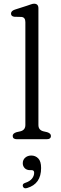

<svg xmlns="http://www.w3.org/2000/svg" viewBox="-20 -752 330 1037"><path d="M187.5 -707V-77Q187.5 -50 213.5 -43L235 -38Q255 -31.5 255 -18Q255 0 232 0H71.5Q48.5 0 48.5 -18Q48.5 -31.5 69 -38L91 -43Q117 -50 117 -77V-632.5Q117 -658.5 96 -660.5L57 -661.5Q39.5 -664 39.5 -678.5Q39.5 -693 60 -700L125.5 -721Q136.5 -724.5 146.5 -728.2Q156.5 -732 164 -732Q187.5 -732 187.5 -707ZM142.5 167Q124 167 113.5 156.2Q103 145.5 103 129.5Q103 111 116.2 99.5Q129.5 88 149 88Q171.5 88 186.8 103.8Q202 119.5 202 155.5Q202 241.5 126.5 263.5Q108.5 269 103.5 254.5Q99.5 240.5 116.5 235.5Q141 227.5 152.8 212.8Q164.5 198 164.5 181Q164.5 167 151 167Z"/></svg>

Font: Fraunces 9pt SuperSoft Light
Style: Regular
Weight: 300
Version: Version 1.000;[b76b70a41]